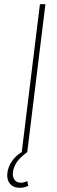

<svg xmlns="http://www.w3.org/2000/svg" viewBox="-20 -720 272 909"><path d="M15 98Q19 68 37 42.5Q55 17 83 0L169 -700H195L109 0Q78 23 61.5 45Q45 67 41 97Q39 118 49 131.5Q59 145 79 145Q94 145 109 137L114 159Q98 169 73 169Q43 169 27 149.5Q11 130 15 98Z"/></svg>

Font: Haskoy Thin
Style: Italic
Weight: 100
Designer: Ertekin Erdin
Foundry: Ertekin Erdin
Version: Version 2.000; ttfautohint (v1.8.4.7-5d5b)